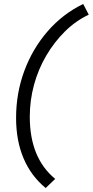

<svg xmlns="http://www.w3.org/2000/svg" viewBox="-20 -731 467 967"><path d="M210 216Q136 155 98.5 66Q61 -23 61 -137Q61 -262 102.5 -374Q144 -486 220 -573.5Q296 -661 399 -711L427 -657Q361 -626 307 -572.5Q253 -519 213 -451Q173 -383 151.5 -304.5Q130 -226 130 -143Q130 65 258 170Z"/></svg>

Font: Red Hat Text VF
Style: Italic
Weight: 400
Italic angle: -12°
Designer: Pentagram, MCKL
Foundry: Pentagram, MCKL
Version: Version 1.023